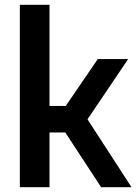

<svg xmlns="http://www.w3.org/2000/svg" viewBox="-20 -783 577 803"><path d="M63 0V-763H187V-340H255L389 -536H516L346 -284L530 0H403L253 -229H187V0Z"/></svg>

Font: Exo Thin SemiBold
Style: Regular
Weight: 600
Version: Version 2.000